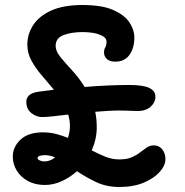

<svg xmlns="http://www.w3.org/2000/svg" viewBox="-20 -730 740 766"><path d="M148 -263Q125 -263 105 -279Q85 -295 85 -324Q85 -357 133 -364Q160 -368 195 -372Q170 -402 146 -430Q122 -458 105.5 -488Q89 -518 89 -552Q89 -594 112.5 -630Q136 -666 184.5 -688Q233 -710 309 -710Q387 -710 432 -690Q477 -670 496.5 -640.5Q516 -611 516 -581Q516 -538 496.5 -511Q477 -484 440 -484Q417 -484 406 -495Q395 -506 395 -520Q395 -533 400 -541Q405 -549 405 -564Q405 -581 378.5 -591.5Q352 -602 309 -602Q265 -602 233.5 -590Q202 -578 202 -547Q202 -526 221 -502.5Q240 -479 267 -450Q294 -421 318 -383Q365 -387 411 -389Q457 -391 495 -391Q552 -391 576 -379Q600 -367 600 -345Q600 -321 580.5 -304Q561 -287 529 -287Q516 -287 500 -288Q484 -289 454 -289Q432 -289 408.5 -287.5Q385 -286 360 -284Q366 -254 366 -222Q366 -176 346 -130Q373 -116 400 -105Q427 -94 456 -94Q486 -94 505.5 -102.5Q525 -111 539 -122Q553 -133 565.5 -141.5Q578 -150 594 -150Q615 -150 627.5 -134Q640 -118 640 -95Q640 -70 617.5 -44.5Q595 -19 554 -1.5Q513 16 456 16Q404 16 362.5 -4Q321 -24 287 -47Q259 -22 226 -7Q193 8 159 8Q120 8 91 -8Q62 -24 46.5 -50Q31 -76 31 -105Q31 -144 62 -173Q93 -202 151 -202Q179 -202 204 -195.5Q229 -189 251 -180Q259 -204 259 -227Q259 -250 252 -273Q219 -269 191.5 -266Q164 -263 148 -263ZM130 -99Q130 -94 138.5 -90Q147 -86 158 -86Q179 -86 200 -102Q178 -111 160 -111Q130 -111 130 -99Z"/></svg>

Font: Shantell Sans Normal
Style: Regular
Weight: 500
Designer: Stephen Nixon, Anya Danilova, Shantell Martin
Foundry: Arrow Type
Version: Version 1.009;[a7da0bfa3]